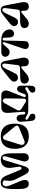

<svg xmlns="http://www.w3.org/2000/svg" viewBox="2176 -2992 1016 5409"><g transform="rotate(-90 2684.5 -288.0)"><path d="M688 -294.9 662.1 -473.1Q652.3 -541.5 664.6 -598.4Q676.8 -655.3 707.3 -693.8Q737.8 -732.4 784.9 -753.7Q832 -774.9 891.1 -774.9Q939.9 -774.9 972.2 -761Q1004.4 -747.1 1026.6 -711.7Q1048.8 -676.3 1058.6 -617.2Q1068.4 -558.1 1068.8 -466.8L1070.8 -133.8Q1071.3 -93.3 1060.5 -63Q1049.8 -32.7 1031.7 -16.4Q1013.7 0 993.2 7.6Q972.7 15.1 950.2 15.1Q920.4 15.1 897.9 4.4Q875.5 -6.3 863.3 -24.2Q851.1 -42 845.5 -61.3Q839.8 -80.6 839.8 -101.1Q839.8 -116.2 844 -137.9Q848.1 -159.7 851.8 -173.3Q855.5 -187 863.8 -214.6Q872.1 -242.2 873 -246.1L985.8 -645Q996.6 -684.6 974.4 -707.5Q952.1 -730.5 920.4 -720.2Q888.7 -710 876 -668L717.8 -146Q693.4 -64 664.8 -24.4Q636.2 15.1 588.9 15.1Q553.7 15.1 522.7 -15.9Q491.7 -46.9 452.1 -126L335.9 -356Q311.5 -404.8 300 -467.5Q288.6 -530.3 297.9 -588.9L307.1 -646Q312.5 -682.1 288.8 -702.6Q265.1 -723.1 228 -723.1Q187 -723.1 163.1 -695.6Q139.2 -668 139.2 -624Q139.2 -605 146.2 -576.7Q153.3 -548.3 161.1 -528.8L298.8 -189.9Q314.9 -150.9 318.1 -114.3Q321.3 -77.6 311.8 -48.8Q302.2 -20 276.6 -2.4Q251 15.1 211.9 15.1Q180.2 15.1 155.8 5.1Q131.3 -4.9 115.5 -24.9Q99.6 -44.9 89.4 -68.8Q79.1 -92.8 74 -126.5Q68.8 -160.2 66.9 -190.9Q64.9 -221.7 64.9 -262.2V-473.1Q64.9 -583.5 86.9 -651.4Q108.9 -719.2 148.4 -747.6Q188 -775.9 248 -775.9Q376.5 -775.9 436 -631.8L598.1 -238.8Q618.2 -189.9 651.9 -189.9Q704.1 -189.9 688 -294.9Z M1549.8 -774.9Q1724.6 -774.9 1814.7 -674.6Q1904.8 -574.2 1904.8 -377.9Q1904.8 -182.1 1814.9 -83.5Q1725.1 15.1 1549.8 15.1Q1375 15.1 1285.4 -83.5Q1195.8 -182.1 1195.8 -377.9Q1195.8 -574.2 1285.6 -674.6Q1375.5 -774.9 1549.8 -774.9ZM1830.6 -369.1 1566.9 -688Q1548.8 -709.5 1523.7 -711.4Q1498.5 -713.4 1477.5 -698Q1456.5 -682.6 1448.7 -657.2L1314 -226.1Q1303.7 -191.9 1308.3 -164.1Q1313 -136.2 1329.8 -121.6Q1346.7 -106.9 1372.1 -102.8Q1397.5 -98.6 1427.7 -111.8L1806.6 -264.2Q1842.8 -278.3 1849.4 -308.3Q1856 -338.4 1830.6 -369.1Z M1977.1 46.9 1959 -208Q1955.1 -264.2 1984.4 -296.6Q2013.7 -329.1 2055.2 -329.1Q2094.2 -329.1 2124 -301Q2153.8 -272.9 2157.2 -221.2L2164.1 -122.1Q2166 -98.1 2185.8 -88.6Q2205.6 -79.1 2223.9 -90.3Q2242.2 -101.6 2240.2 -127.9L2208 -569.8Q2201.7 -663.6 2244.4 -711.7Q2287.1 -759.8 2367.2 -759.8H2703.1Q2748.5 -759.8 2780.3 -742.4Q2812 -725.1 2826.4 -695.6Q2840.8 -666 2839.8 -626.5Q2838.9 -586.9 2821.3 -543L2656.2 -126Q2651.4 -111.3 2654.5 -98.4Q2657.7 -85.4 2668.5 -78.4Q2679.2 -71.3 2691.2 -69.3Q2703.1 -67.4 2715.1 -75Q2727.1 -82.5 2733.4 -98.1L2788.1 -236.8Q2803.2 -276.4 2828.9 -296.6Q2854.5 -316.9 2886.2 -316.9Q2922.9 -316.9 2949 -286.4Q2975.1 -255.9 2975.1 -202.1V46.9Q2975.1 130.9 2946.3 165.5Q2917.5 200.2 2860.4 200.2Q2829.1 200.2 2807.4 181.6Q2785.6 163.1 2780 137.5Q2774.4 111.8 2786.6 83.5Q2798.8 55.2 2829.1 37.1L2916 -15.1Q2934.6 -26.4 2933.3 -47.9Q2932.1 -69.3 2915.3 -78.9Q2898.4 -88.4 2874 -78.1L2776.4 -23.9Q2732.9 0 2673.3 0H2298.3Q2211.4 0 2151.4 -33.2L2073.2 -75.2Q2051.3 -86.9 2033 -74.7Q2014.6 -62.5 2015.6 -43.5Q2016.6 -24.4 2036.1 -11.2L2134.3 41Q2164.1 56.6 2177 84.2Q2189.9 111.8 2185.1 137.2Q2180.2 162.6 2157.2 181.4Q2134.3 200.2 2099.1 200.2Q2040 200.2 2011.5 166.3Q1982.9 132.3 1977.1 46.9ZM2482.4 -669.9 2295.4 -326.2Q2270 -282.7 2276.4 -250.5Q2282.7 -218.3 2325.2 -191.9L2515.1 -74.2Q2549.3 -52.7 2579.1 -67.4Q2608.9 -82 2609.4 -123L2617.2 -640.1Q2617.7 -670.9 2602.3 -691.2Q2586.9 -711.4 2565.9 -716.3Q2544.9 -721.2 2521.2 -709.5Q2497.6 -697.8 2482.4 -669.9Z M3194.8 -227.1 3453.1 -232.9Q3500.5 -233.9 3525.1 -247.1Q3549.8 -260.3 3553.7 -295.9L3596.7 -649.9Q3601.6 -690.9 3584 -714.4Q3566.4 -737.8 3534.7 -731.9Q3520 -729 3505.6 -716.6Q3491.2 -704.1 3477.3 -681.4Q3463.4 -658.7 3458 -648.7Q3452.6 -638.7 3441.9 -617.2L3320.8 -369.1Q3305.7 -338.4 3282 -319.6Q3258.3 -300.8 3238 -295.4Q3217.8 -290 3195.8 -290Q3151.4 -290 3120.1 -322.3Q3088.9 -354.5 3088.9 -400.9Q3088.9 -458.5 3165 -520L3365.7 -680.2Q3437 -736.8 3472.4 -755.9Q3507.8 -774.9 3553.7 -774.9Q3598.1 -774.9 3627.9 -745.4Q3657.7 -715.8 3668 -664.1L3758.8 -183.1Q3775.4 -95.2 3746.3 -40Q3717.3 15.1 3643.1 15.1Q3584.5 15.1 3553.2 -17.1Q3522 -49.3 3522 -98.1V-149.9Q3522 -189.9 3503.2 -197.8Q3484.4 -205.6 3458 -182.1L3359.9 -98.1Q3355.5 -94.7 3338.9 -80.1Q3322.3 -65.4 3313.5 -58.1Q3304.7 -50.8 3287.4 -37.6Q3270 -24.4 3256.6 -16.8Q3243.2 -9.3 3226.1 -1Q3209 7.3 3191.9 11.2Q3174.8 15.1 3157.7 15.1Q3134.8 15.1 3113.8 8.3Q3092.8 1.5 3074.5 -12.7Q3056.2 -26.9 3045.4 -52.5Q3034.7 -78.1 3034.7 -111.8Q3034.7 -168.5 3079.1 -197Q3123.5 -225.6 3194.8 -227.1Z M4027.8 -170.9 4188.5 -639.2Q4216.3 -719.2 4171.9 -719.2Q4155.8 -719.2 4141.6 -703.1L4029.8 -578.1Q4007.8 -553.2 3980.2 -540Q3952.6 -526.9 3926.5 -525.4Q3900.4 -523.9 3875.2 -532.2Q3850.1 -540.5 3831.3 -556.6Q3812.5 -572.8 3801 -596.9Q3789.6 -621.1 3789.6 -648.9Q3789.6 -669.4 3796.6 -688Q3803.7 -706.5 3818.8 -723.1Q3834 -739.7 3861.8 -749.8Q3889.6 -759.8 3926.8 -759.8H4268.6Q4402.3 -759.8 4481 -693.4Q4559.6 -627 4559.6 -521Q4559.6 -473.6 4527.3 -438.5Q4495.1 -403.3 4447.8 -401.9Q4381.3 -399.9 4354.5 -448Q4327.6 -496.1 4327.6 -603V-647Q4327.6 -724.1 4283.7 -724.1Q4263.7 -724.1 4254.6 -703.1Q4245.6 -682.1 4244.6 -634.8L4233.9 -146Q4233.4 -112.3 4230.2 -88.4Q4227.1 -64.5 4219.2 -43.7Q4211.4 -22.9 4198.2 -10.7Q4185.1 1.5 4164.8 8.3Q4144.5 15.1 4115.7 15.1Q4063.5 15.1 4036.1 -8.8Q4008.8 -32.7 4008.5 -74.2Q4008.3 -115.7 4027.8 -170.9Z M4759.3 -227.1 5017.6 -232.9Q5064.9 -233.9 5089.6 -247.1Q5114.3 -260.3 5118.2 -295.9L5161.1 -649.9Q5166 -690.9 5148.4 -714.4Q5130.9 -737.8 5099.1 -731.9Q5084.5 -729 5070.1 -716.6Q5055.7 -704.1 5041.7 -681.4Q5027.8 -658.7 5022.5 -648.7Q5017.1 -638.7 5006.3 -617.2L4885.3 -369.1Q4870.1 -338.4 4846.4 -319.6Q4822.8 -300.8 4802.5 -295.4Q4782.2 -290 4760.3 -290Q4715.8 -290 4684.6 -322.3Q4653.3 -354.5 4653.3 -400.9Q4653.3 -458.5 4729.5 -520L4930.2 -680.2Q5001.5 -736.8 5036.9 -755.9Q5072.3 -774.9 5118.2 -774.9Q5162.6 -774.9 5192.4 -745.4Q5222.2 -715.8 5232.4 -664.1L5323.2 -183.1Q5339.8 -95.2 5310.8 -40Q5281.7 15.1 5207.5 15.1Q5148.9 15.1 5117.7 -17.1Q5086.4 -49.3 5086.4 -98.1V-149.9Q5086.4 -189.9 5067.6 -197.8Q5048.8 -205.6 5022.5 -182.1L4924.3 -98.1Q4919.9 -94.7 4903.3 -80.1Q4886.7 -65.4 4877.9 -58.1Q4869.1 -50.8 4851.8 -37.6Q4834.5 -24.4 4821 -16.8Q4807.6 -9.3 4790.5 -1Q4773.4 7.3 4756.3 11.2Q4739.3 15.1 4722.2 15.1Q4699.2 15.1 4678.2 8.3Q4657.2 1.5 4638.9 -12.7Q4620.6 -26.9 4609.9 -52.5Q4599.1 -78.1 4599.1 -111.8Q4599.1 -168.5 4643.6 -197Q4688 -225.6 4759.3 -227.1Z"/></g></svg>

Font: Pilowlava
Style: Regular
Weight: 400
Designer: Anton Moglia, Jérémy Landes, Maksym Kobuzan (Cyrillic), Velvetyne Type Foundry
Foundry: Anton Moglia, Jérémy Landes, Velvetyne Type Foundry
Version: Version 1.001;hotconv 1.0.109;makeotfexe 2.5.65596